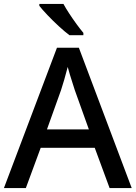

<svg xmlns="http://www.w3.org/2000/svg" viewBox="-20 -961 694 981"><path d="M540 0 464 -206H188L112 0H0L271 -717H383L653 0ZM362 -501Q359 -512 351.5 -534Q344 -556 337 -580Q330 -604 326 -619Q318 -588 308 -553Q298 -518 292 -501L220 -300H434ZM304 -941Q316 -919 334 -891.5Q352 -864 371 -838Q390 -812 406 -793V-781H335Q311 -799 280.5 -827Q250 -855 222.5 -884Q195 -913 181 -931V-941Z"/></svg>

Font: Noto Sans Myanmar Medium
Style: Regular
Weight: 500
Designer: Monotype Design Team
Foundry: Monotype Imaging Inc.
Version: Version 2.107; ttfautohint (v1.8.4.7-5d5b)